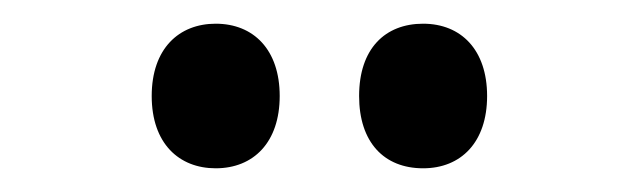

<svg xmlns="http://www.w3.org/2000/svg" viewBox="-20 -757 540 162"><path d="M108 -676C108 -636 131 -615 162 -615C194 -615 216 -637 216 -676C216 -715 194 -737 162 -737C131 -737 108 -716 108 -676ZM283 -676C283 -637 304 -615 337 -615C369 -615 391 -637 391 -676C391 -715 369 -737 337 -737C305 -737 283 -716 283 -676Z"/></svg>

Font: Noto Sans Devanagari ExtraCondensed SemiBold
Style: Regular
Weight: 600
Width: 2
Designer: Jelle Bosma - Monotype Design Team
Foundry: Monotype Imaging Inc.
Version: Version 2.004